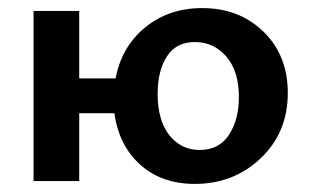

<svg xmlns="http://www.w3.org/2000/svg" viewBox="-20 -448 768 475"><path d="M480 -428Q572 -428 632 -369.5Q692 -311 692 -218Q692 -120 625 -56.5Q558 7 462 7Q380 7 327 -40.5Q274 -88 263 -168H176V0H63V-421H176V-254H266Q281 -333 339.5 -380.5Q398 -428 480 -428ZM474 -77Q522 -77 546.5 -114.5Q571 -152 571 -208Q571 -272 540 -308Q509 -344 462 -344Q416 -344 393 -308.5Q370 -273 370 -216Q370 -150 399 -113.5Q428 -77 474 -77Z"/></svg>

Font: EauTest
Style: Bold
Weight: 700
Designer: Christian Thalmann (Catharsis Fonts)
Version: Version 0.001;PS 000.001;hotconv 1.0.88;makeotf.lib2.5.64775